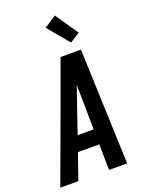

<svg xmlns="http://www.w3.org/2000/svg" viewBox="-197 -1065 874 1150"><g transform="rotate(-20 240.5 -490.0)"><path d="M-19 0 161 -490 250 -735H380L407 0H292L289 -164H153L96 0ZM186 -260H288L285 -490Q284 -504 284 -517.5Q284 -531 284 -544Q280 -531 275 -517.5Q270 -504 265 -490ZM339 -795 226 -930 303 -980 402 -835Z"/></g></svg>

Font: Iosevka SS18
Style: Bold Italic
Weight: 700
Italic angle: -9°
Monospace: yes
Designer: Belleve Invis
Foundry: Belleve Invis
Version: Version 25.1.1; ttfautohint (v1.8.4)